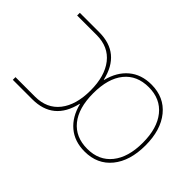

<svg xmlns="http://www.w3.org/2000/svg" viewBox="-200 -866 1013 1013"><g transform="rotate(-45 306.0 -360.0)"><path d="M56 -585V-730H76V-585Q76 -496 137.5 -448Q199 -400 306 -400Q413 -400 474.5 -448Q536 -496 536 -585V-730H556V-585Q556 -428 396 -391V-389Q472 -370 514 -320Q556 -270 556 -195Q556 -100 488.5 -45Q421 10 306 10Q191 10 123.5 -45Q56 -100 56 -195Q56 -270 98 -320Q140 -370 216 -389V-391Q56 -428 56 -585ZM76 -195Q76 -108 137 -59Q198 -10 306 -10Q414 -10 475 -59Q536 -108 536 -195Q536 -283 476 -331.5Q416 -380 306 -380Q196 -380 136 -331.5Q76 -283 76 -195Z"/></g></svg>

Font: M PLUS 1p Thin
Style: Regular
Weight: 250
Version: Version 1.062